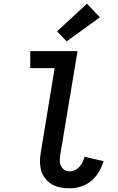

<svg xmlns="http://www.w3.org/2000/svg" viewBox="-20 -1012 640 1040"><path d="M358 8Q332 8 307.5 3.5Q283 -1 262 -13Q241 -25 226 -44Q211 -63 204 -86Q197 -109 196.5 -134.5Q196 -160 201 -186L276 -643H144V-735H400L306 -171Q304 -155 304 -140Q304 -125 310.5 -112Q317 -99 329.5 -91.5Q342 -84 358 -84Q372 -84 386 -90.5Q400 -97 410.5 -109Q421 -121 427.5 -134.5Q434 -148 438 -163L541 -139Q532 -109 515.5 -81Q499 -53 474 -32Q449 -11 418.5 -1.5Q388 8 358 8ZM341 -788 289 -842 451 -992 521 -918Z"/></svg>

Font: Iosevka Slab Semibold Extended
Style: Italic
Weight: 600
Width: 7
Italic angle: -9°
Monospace: yes
Designer: Belleve Invis
Foundry: Belleve Invis
Version: Version 11.1.0; ttfautohint (v1.8.3)